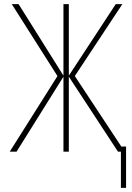

<svg xmlns="http://www.w3.org/2000/svg" viewBox="-20 -734 640 929"><path d="M590 -25V175H565V0H551L313 -363V0H287V-363L60 0H27L258 -366L37 -714H70L287 -368V-714H313V-368L540 -714H572L342 -366L567 -25Z"/></svg>

Font: Noto Sans Mono UI Thin
Style: Regular
Weight: 250
Monospace: yes
Designer: Monotype Design team
Foundry: Monotype Imaging Inc.
Version: Version 1.000